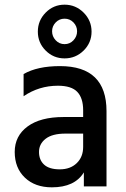

<svg xmlns="http://www.w3.org/2000/svg" viewBox="-20 -798 539 822"><path d="M218.5 -702Q203 -686 203 -664Q203 -642 218.5 -625.5Q234 -609 256.5 -609Q279 -609 294.5 -625.5Q310 -642 310 -664Q310 -686 294.5 -702Q279 -718 256.5 -718Q234 -718 218.5 -702ZM256.5 -778Q304 -778 338 -744Q372 -710 372 -662.5Q372 -615 338 -581.5Q304 -548 256.5 -548Q209 -548 175.5 -581.5Q142 -615 142 -662.5Q142 -710 175.5 -744Q209 -778 256.5 -778ZM202 4Q130 4 86.5 -37.5Q43 -79 43 -147.5Q43 -216 98 -256.5Q153 -297 252 -297H336V-326Q336 -378 311 -404.5Q286 -431 228 -431Q147 -431 81 -386V-481Q140 -515 237 -515Q436 -515 436 -322V0H339V-60Q300 4 202 4ZM336 -169V-226H260Q204 -226 175.5 -204Q147 -182 147 -147.5Q147 -113 169 -93Q191 -73 236 -73Q281 -73 308.5 -99.5Q336 -126 336 -169Z"/></svg>

Font: Hind Mysuru Medium
Style: Regular
Weight: 500
Designer: Manushi Parikh, Hitesh Malaviya
Foundry: Indian Type Foundry
Version: Version 0.703;PS 1.0;hotconv 1.0.86;makeotf.lib2.5.63406